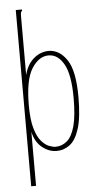

<svg xmlns="http://www.w3.org/2000/svg" viewBox="-57 -700 465 903"><g transform="rotate(-5 175.0 -249.0)"><path d="M53 -665H82V-658Q77 -656 76 -649.5Q75 -643 75 -626V-356Q87 -405 119 -432.5Q151 -460 191 -460Q242 -459 276.5 -407Q311 -355 311 -232Q311 -137 294.5 -84Q278 -31 250 -9.5Q222 12 187 12Q151 12 119 -13.5Q87 -39 76 -88V167H53ZM184 -8Q214 -8 238 -28.5Q262 -49 275 -97Q288 -145 288 -229Q288 -339 260 -389Q232 -439 188 -439Q142 -439 108.5 -386.5Q75 -334 75 -213Q75 -145 87 -104Q99 -63 117 -42.5Q135 -22 153 -15Q171 -8 184 -8Z"/></g></svg>

Font: Inconsolata ExtraCondensed ExtraLight
Style: Regular
Weight: 200
Width: 2
Monospace: yes
Designer: Raph Levien, Cyreal, Brenton Simpson
Foundry: Raph Levien, Cyreal, Google
Version: Version 3.001; ttfautohint (v1.8.2.53-6de2)